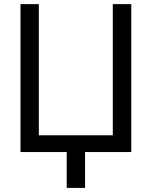

<svg xmlns="http://www.w3.org/2000/svg" viewBox="-20 -727 726 918"><path d="M78 -707.2H165.7V-80.1H519.3V-707.2H607.7V0H78ZM386.7 171.3H299V-69.8H386.7Z"/></svg>

Font: Pretendard Variable
Style: Regular
Weight: 400
Designer: Base glyphs from Inter by Rasmus Andersson; Hangul glyphs from Noto Sans CJK(Source Han Sans) by Jang Soo-young and Kang
Foundry: Kil Hyung-jin
Version: Version 1.100;FEAKit 1.0